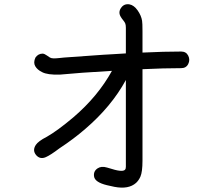

<svg xmlns="http://www.w3.org/2000/svg" viewBox="-20 -829 1040 902"><path d="M831.1 -586.9Q854.5 -586.9 864.3 -567.4Q874 -547.9 864.3 -528.3Q854.5 -508.8 831.1 -508.8Q750 -508.8 649.4 -503.9V-478.5V-74.2Q649.4 -21.5 639.6 1Q631.8 18.6 619.1 30.3Q584 61.5 517.6 48.8Q494.1 43.9 482.4 41Q425.8 27.3 421.9 0Q418 -24.4 438.5 -38.1Q456.1 -49.8 482.4 -42Q492.2 -39.1 505.9 -35.2Q533.2 -26.4 550.8 -26.4Q567.4 -26.4 570.3 -37.1Q571.3 -41 571.3 -45.9V-453.1Q503.9 -329.1 380.9 -223.6Q327.1 -176.8 258.8 -131.8Q217.8 -100.6 195.3 -90.8Q168.9 -79.1 150.4 -99.6Q130.9 -122.1 148.4 -148.4Q160.2 -166 198.2 -185.5Q249 -213.9 325.2 -278.3Q440.4 -377 505.9 -496.1L367.2 -487.3L261.7 -478.5Q203.1 -476.6 177.7 -490.2Q155.3 -501 145.5 -518.1Q135.7 -535.2 146.5 -558.6Q159.2 -577.1 180.7 -577.1Q189.5 -576.2 200.2 -568.4Q210.9 -560.5 214.8 -558.6Q221.7 -554.7 232.9 -554.7Q244.1 -554.7 261.2 -556.6Q278.3 -558.6 280.3 -558.6Q336.9 -562.5 389.6 -566.4Q442.4 -570.3 465.8 -571.8Q489.3 -573.2 507.8 -574.2Q530.3 -576.2 571.3 -578.1V-587.9V-698.2Q571.3 -710.9 568.8 -717.8Q566.4 -724.6 559.1 -733.4Q551.8 -742.2 547.9 -749Q534.2 -770.5 548.3 -791.5Q562.5 -812.5 587.9 -808.6Q609.4 -804.7 626.5 -780.3Q643.6 -755.9 647.5 -731.4Q649.4 -720.7 649.4 -682.6V-582Q750 -586.9 831.1 -586.9Z"/></svg>

Font: irohamaru Regular
Style: Regular
Weight: 400
Designer: [Source Han Sans]
Ryoko NISHIZUKA  (kana & ideographs); Paul D. Hunt (Latin, Greek & Cyrillic); Wenlong ZHANG  (bopomofo
Version: Version 1.00